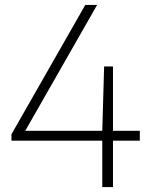

<svg xmlns="http://www.w3.org/2000/svg" viewBox="-20 -760 610 780"><path d="M26.5 -188.5V-214.5L326.5 -740H374.5L82.5 -228.5H395.5L403 -490H439V-228.5H548V-188.5H439V0H395.5V-188.5Z"/></svg>

Font: Encode Sans XLt
Style: Regular
Weight: 200
Designer: Multiple Designers
Foundry: Impallari Type
Version: Version 3.002; ttfautohint (v1.8.3) -l 8 -r 50 -G 200 -x 14 